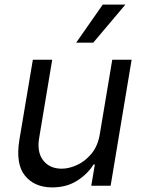

<svg xmlns="http://www.w3.org/2000/svg" viewBox="-20 -804 621 831"><path d="M411.9 -223 465.9 -545.5H549.7L458.8 0H375L390.6 -92.3H384.9Q359.4 -50.8 313.6 -21.8Q267.8 7.1 206 7.1Q129.3 7.1 88.1 -43.7Q46.9 -94.5 63.9 -198.9L122.2 -545.5H206L149.1 -204.5Q139.6 -144.9 167.3 -109.4Q195 -73.9 247.2 -73.9Q278.4 -73.9 313.4 -89.8Q348.4 -105.8 375.9 -138.8Q403.4 -171.9 411.9 -223ZM309.7 -619.3 424.7 -784.1H522.7L383.5 -619.3Z"/></svg>

Font: Inter UI
Style: Italic
Weight: 400
Italic angle: -9.39999°
Designer: Rasmus Andersson
Foundry: rsms
Version: 3.2;8d6f07862